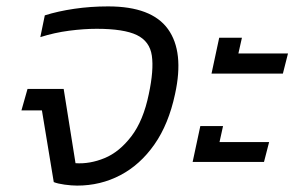

<svg xmlns="http://www.w3.org/2000/svg" viewBox="-20 -570 935 600"><path d="M221 10Q204 10 182 7Q160 4 148 -1L111 -225H47L66 -292H179L216 -60Q261 -57 307 -76Q353 -95 390.5 -144Q428 -193 445 -276Q461 -351 454.5 -396Q448 -441 407.5 -460.5Q367 -480 282 -480Q242 -480 196 -474Q150 -468 106 -454L120 -522Q161 -535 212 -542.5Q263 -550 318 -550Q454 -550 505 -479Q556 -408 527 -276Q507 -182 462.5 -118.5Q418 -55 356 -22.5Q294 10 221 10Z M641 -340 665 -452H736L725 -403H880L864 -340ZM582 -64 606 -176H677L666 -126H821L805 -64Z"/></svg>

Font: Kanit Light
Style: Italic
Weight: 300
Italic angle: -12°
Designer: Katatrad Team
Foundry: CadsonDemak
Version: Version 2.000; ttfautohint (v1.8.3)